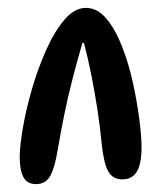

<svg xmlns="http://www.w3.org/2000/svg" viewBox="-20 -824 409 487"><path d="M71 -357Q49 -357 39.5 -374.5Q30 -392 30 -426Q30 -453 38 -499.5Q46 -546 61 -598Q76 -650 97 -697Q118 -744 143.5 -774Q169 -804 198 -804Q227 -804 250 -776.5Q273 -749 290 -705Q307 -661 317.5 -612.5Q328 -564 333.5 -520.5Q339 -477 339 -451Q339 -408 327 -388.5Q315 -369 290 -369Q266 -369 254.5 -389.5Q243 -410 238 -459Q234 -501 227.5 -543.5Q221 -586 212.5 -629.5Q204 -673 193 -715H189Q177 -674 164.5 -626Q152 -578 142.5 -530.5Q133 -483 126 -442Q119 -399 107.5 -378Q96 -357 71 -357Z"/></svg>

Font: DynaPuff Condensed
Style: Regular
Weight: 400
Width: 3
Designer: Toshi Omagari, Jennifer Daniel
Foundry: Google Fonts
Version: Version 2.000